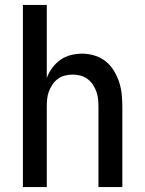

<svg xmlns="http://www.w3.org/2000/svg" viewBox="-20 -760 590 780"><path d="M73 0V-740H170V-443Q178 -465 192 -484Q206 -503 225 -516.5Q244 -530 267 -536Q290 -542 314 -542Q339 -542 364 -534.5Q389 -527 409 -511Q429 -495 442.5 -473Q456 -451 464 -426.5Q472 -402 474.5 -376.5Q477 -351 477 -325V0H380V-325Q380 -341 378.5 -357Q377 -373 371.5 -388Q366 -403 357 -416.5Q348 -430 335 -439.5Q322 -449 306.5 -453Q291 -457 275 -457Q259 -457 243.5 -453Q228 -449 215 -439.5Q202 -430 193 -416.5Q184 -403 178.5 -388Q173 -373 171.5 -357Q170 -341 170 -325V0Z"/></svg>

Font: Lode Dark Term
Style: Bold
Weight: 700
Monospace: yes
Designer: Belleve Invis
Foundry: Belleve Invis
Version: Version 29.2.0